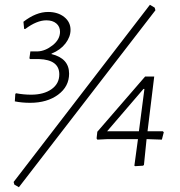

<svg xmlns="http://www.w3.org/2000/svg" viewBox="-20 -693 753 803"><path d="M607 -673 627 -661 630 -650 59 90 40 79 37 68ZM181 -643Q222 -643 248.5 -622Q275 -601 275 -568Q275 -539 254 -511.5Q233 -484 196 -469L195 -467Q269 -449 269 -385Q269 -331 223 -297Q177 -263 106 -263Q72 -263 42 -269L44 -300L47 -303Q79 -297 110 -297Q163 -297 195.5 -320Q228 -343 228 -382Q228 -443 143 -446H106L103 -449L107 -478H137Q169 -479 200 -503.5Q231 -528 231 -560Q231 -582 215.5 -595Q200 -608 174 -608Q134 -608 86 -572H81L78 -602Q131 -643 181 -643ZM625 -373 597 -144H661L665 -140L657 -109L600 -111H593L582 -3L578 0L545 2L542 0L557 -111H427L387 -109L384 -114L387 -142L587 -373ZM428 -144H561L584 -321H580Z"/></svg>

Font: Alegreya Sans Light
Style: Italic
Weight: 300
Italic angle: -7°
Designer: Juan Pablo del Peral
Foundry: Huerta Tipografica
Version: Version 2.007